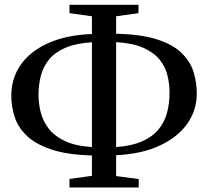

<svg xmlns="http://www.w3.org/2000/svg" viewBox="-20 -784 894 825"><path d="M278.5 21.5V-15L375 -28.5V-116Q267.5 -119 199.8 -142Q132 -165 94.5 -201.2Q57 -237.5 42.8 -282.2Q28.5 -327 28.5 -373Q28.5 -446.5 68 -504.2Q107.5 -562 184.5 -597.5Q261.5 -633 375 -638V-714L278.5 -727.5V-763.5H575V-727.5L479 -714V-639Q588.5 -636.5 656.5 -614.2Q724.5 -592 761.2 -555.5Q798 -519 811.8 -474.2Q825.5 -429.5 825.5 -382Q825.5 -310.5 785 -252.8Q744.5 -195 667.2 -158.8Q590 -122.5 479 -117V-27.5L576 -14.5V21.5ZM375 -152V-602.5Q306 -598 261.2 -578.8Q216.5 -559.5 191.2 -529Q166 -498.5 155.8 -459.2Q145.5 -420 145.5 -376Q145.5 -341.5 154.2 -304.2Q163 -267 187.2 -234Q211.5 -201 256.8 -179Q302 -157 375 -152ZM479 -152Q547 -157 591.5 -177Q636 -197 661.8 -228.8Q687.5 -260.5 698 -300.5Q708.5 -340.5 708.5 -385.5Q708.5 -422.5 699.8 -459Q691 -495.5 666.8 -526.5Q642.5 -557.5 597.2 -578Q552 -598.5 479 -603Z"/></svg>

Font: Merriweather 72pt
Style: Regular
Weight: 400
Version: Version 2.100